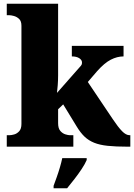

<svg xmlns="http://www.w3.org/2000/svg" viewBox="-20 -780 714 1021"><path d="M16 0V-61H31Q40 -61 55 -65Q70 -69 82 -82Q94 -95 94 -121V-643Q94 -668 81.5 -679.5Q69 -691 54 -695Q39 -699 31 -699H16V-760H289V-379Q289 -354 287 -327Q285 -300 283 -286L410 -430Q415 -436 415.5 -441Q416 -446 416 -448Q416 -461 401.5 -470.5Q387 -480 362 -480V-536H637V-480Q603 -480 569 -462.5Q535 -445 496 -401L447 -344L580 -146Q608 -104 629 -82.5Q650 -61 669 -61H673V0H659Q596 0 553 -4.5Q510 -9 480.5 -21Q451 -33 429.5 -53.5Q408 -74 388 -107L316 -225L289 -199V-125Q289 -97 301 -83.5Q313 -70 328 -65.5Q343 -61 351 -61H370V0ZM265 208Q272 189 281.5 162.5Q291 136 299 108.5Q307 81 311 61H441V71Q432 92 414.5 118.5Q397 145 376 172Q355 199 337 221H265Z"/></svg>

Font: Noto Serif Tamil Black
Style: Italic
Weight: 900
Italic angle: -12°
Designer: Indian Type Foundry, Tom Grace, and the Monotype Design Team
Foundry: Monotype Imaging Inc.
Version: Version 2.003; ttfautohint (v1.8.4.7-5d5b)